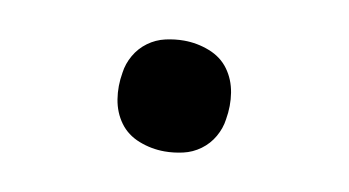

<svg xmlns="http://www.w3.org/2000/svg" viewBox="-35 -497 571 314"><g transform="rotate(10 250.0 -340.0)"><path d="M250 -248Q228 -248 207.5 -256Q187 -264 175 -280.5Q163 -297 159.5 -318.5Q156 -340 160 -363Q162 -378 170 -392Q178 -406 191 -415.5Q204 -425 219.5 -428.5Q235 -432 250 -432Q272 -432 292.5 -424Q313 -416 325 -399.5Q337 -383 340.5 -361.5Q344 -340 340 -317Q338 -302 330 -288Q322 -274 309 -264.5Q296 -255 280.5 -251.5Q265 -248 250 -248Z"/></g></svg>

Font: iosevka_custom_sans_ss08 SmBd
Style: Italic
Weight: 600
Italic angle: -10°
Designer: Belleve Invis
Foundry: Belleve Invis
Version: Version 10.3.0; ttfautohint (v1.8.3)